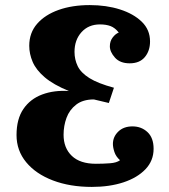

<svg xmlns="http://www.w3.org/2000/svg" viewBox="-20 -727 664 755"><path d="M341 8Q255 8 188 -17.5Q121 -43 83 -89Q45 -135 45 -196Q45 -259 72 -298.5Q99 -338 146 -355.5Q193 -373 251 -369Q190 -394 156 -423Q122 -452 108.5 -483.5Q95 -515 95 -547Q95 -598 126 -633.5Q157 -669 210.5 -688Q264 -707 333 -707Q398 -707 451.5 -690Q505 -673 537.5 -641.5Q570 -610 570 -564Q570 -527 549.5 -502.5Q529 -478 490 -478Q452 -478 432 -500.5Q412 -523 412 -545Q412 -565 423 -579.5Q434 -594 447 -599Q432 -618 414.5 -624.5Q397 -631 373 -631Q328 -631 300.5 -600.5Q273 -570 273 -523Q273 -493 285.5 -467Q298 -441 331.5 -420Q365 -399 428 -382L408 -322L349 -336Q306 -336 279.5 -315.5Q253 -295 241.5 -263.5Q230 -232 230 -197Q230 -145 262.5 -114Q295 -83 357 -83Q386 -83 412.5 -85Q439 -87 452 -97Q436 -111 430 -129Q424 -147 424 -161Q424 -189 445 -209.5Q466 -230 501 -230Q536 -230 560 -207.5Q584 -185 584 -142Q584 -95 552 -61.5Q520 -28 465.5 -10Q411 8 341 8Z"/></svg>

Font: Calistoga
Style: Regular
Weight: 400
Designer: Yvonne Schuttler, Eben Sorkin
Foundry: www.sorkintype.com
Version: Version 1.010; ttfautohint (v1.8.4.7-5d5b)